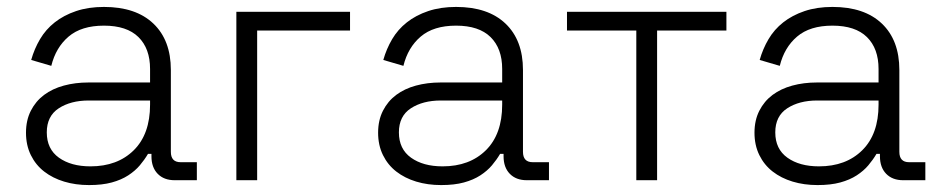

<svg xmlns="http://www.w3.org/2000/svg" viewBox="-20 -520 2716 554"><path d="M241 -40Q319 -40 366 -86.5Q413 -133 413 -218V-230H236Q184 -230 149.5 -207.5Q115 -185 115 -138Q115 -90 150 -65Q185 -40 241 -40ZM237 14Q198 14 165 4Q132 -6 107.5 -25Q83 -44 69 -72.5Q55 -101 55 -137Q55 -173 69 -200.5Q83 -228 107 -246Q131 -264 164 -273Q197 -282 235 -282H413V-321Q413 -380 379.5 -413Q346 -446 280 -446Q215 -446 178 -414.5Q141 -383 128 -330L70 -347Q79 -379 95.5 -407Q112 -435 138 -455.5Q164 -476 199.5 -488Q235 -500 280 -500Q372 -500 422.5 -452Q473 -404 473 -318V-82Q473 -52 501 -52H548V0H484Q453 0 435 -18.5Q417 -37 417 -69V-76H407Q397 -59 383.5 -43Q370 -27 350 -14Q330 -1 302.5 6.5Q275 14 237 14Z M662 -486H990V-432H722V0H662Z M1257 -40Q1335 -40 1382 -86.5Q1429 -133 1429 -218V-230H1252Q1200 -230 1165.5 -207.5Q1131 -185 1131 -138Q1131 -90 1166 -65Q1201 -40 1257 -40ZM1253 14Q1214 14 1181 4Q1148 -6 1123.5 -25Q1099 -44 1085 -72.5Q1071 -101 1071 -137Q1071 -173 1085 -200.5Q1099 -228 1123 -246Q1147 -264 1180 -273Q1213 -282 1251 -282H1429V-321Q1429 -380 1395.5 -413Q1362 -446 1296 -446Q1231 -446 1194 -414.5Q1157 -383 1144 -330L1086 -347Q1095 -379 1111.5 -407Q1128 -435 1154 -455.5Q1180 -476 1215.5 -488Q1251 -500 1296 -500Q1388 -500 1438.5 -452Q1489 -404 1489 -318V-82Q1489 -52 1517 -52H1564V0H1500Q1469 0 1451 -18.5Q1433 -37 1433 -69V-76H1423Q1413 -59 1399.5 -43Q1386 -27 1366 -14Q1346 -1 1318.5 6.5Q1291 14 1253 14Z M1816 -432H1616V-486H2076V-432H1876V0H1816Z M2343 -40Q2421 -40 2468 -86.5Q2515 -133 2515 -218V-230H2338Q2286 -230 2251.5 -207.5Q2217 -185 2217 -138Q2217 -90 2252 -65Q2287 -40 2343 -40ZM2339 14Q2300 14 2267 4Q2234 -6 2209.5 -25Q2185 -44 2171 -72.5Q2157 -101 2157 -137Q2157 -173 2171 -200.5Q2185 -228 2209 -246Q2233 -264 2266 -273Q2299 -282 2337 -282H2515V-321Q2515 -380 2481.5 -413Q2448 -446 2382 -446Q2317 -446 2280 -414.5Q2243 -383 2230 -330L2172 -347Q2181 -379 2197.5 -407Q2214 -435 2240 -455.5Q2266 -476 2301.5 -488Q2337 -500 2382 -500Q2474 -500 2524.5 -452Q2575 -404 2575 -318V-82Q2575 -52 2603 -52H2650V0H2586Q2555 0 2537 -18.5Q2519 -37 2519 -69V-76H2509Q2499 -59 2485.5 -43Q2472 -27 2452 -14Q2432 -1 2404.5 6.5Q2377 14 2339 14Z"/></svg>

Font: Space Grotesk Light
Style: Regular
Weight: 300
Designer: Florian Karsten
Foundry: Florian Karsten
Version: Version 2.000